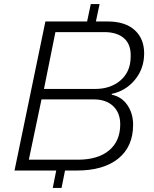

<svg xmlns="http://www.w3.org/2000/svg" viewBox="-20 -834 751 939"><path d="M202 -729H406L424 -814H467L449 -729H506Q592 -729 638.5 -687Q685 -645 685 -573Q685 -499 640.5 -444.5Q596 -390 527 -375L526 -371Q575 -361 603 -320Q631 -279 631 -224Q631 -117 558.5 -58.5Q486 0 356 0H298L281 85H238L255 0H51ZM568 -226Q568 -282 533.5 -315Q499 -348 437 -348H183L121 -53H361Q459 -53 513.5 -98.5Q568 -144 568 -226ZM619 -554Q622 -615 587.5 -646Q553 -677 490 -677H251L195 -399H445Q521 -399 569.5 -441Q618 -483 619 -554Z"/></svg>

Font: Mona Sans Light
Style: Italic
Weight: 300
Italic angle: -11.7°
Designer: Deni Anggara
Foundry: GitHub
Version: Version 2.000